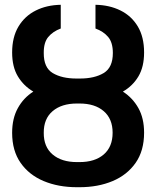

<svg xmlns="http://www.w3.org/2000/svg" viewBox="-20 -780 660 810"><path d="M317.4 -448.7Q378.9 -448.7 417.5 -471.9Q456.1 -495.1 456.1 -556.6Q456.1 -600.6 436.3 -624Q416.5 -647.5 382.8 -659.7V-759.8Q441.9 -758.8 488.3 -735.8Q534.7 -712.9 561.3 -668.5Q587.9 -624 587.9 -558.6Q587.9 -498 564 -457.8Q540 -417.5 498.5 -393.6Q540 -366.7 564 -323.7Q587.9 -280.8 587.9 -220.2Q587.9 -144 552.2 -93Q516.6 -42 455.1 -16.1Q393.6 9.8 315.4 9.8H304.7Q226.1 9.8 164.3 -16.1Q102.5 -42 66.9 -93Q31.2 -144 31.2 -219.7Q31.2 -280.3 55.2 -323.7Q79.1 -367.2 120.6 -393.6Q79.6 -417.5 55.4 -457.8Q31.2 -498 31.2 -558.6Q31.2 -623.5 57.9 -668Q84.5 -712.4 130.9 -735.6Q177.2 -758.8 236.3 -759.8V-659.7Q203.1 -647.5 183.6 -624Q164.1 -600.6 164.6 -556.6Q164.1 -494.6 202.6 -471.7Q241.2 -448.7 302.2 -448.7ZM315.4 -343.3H304.7Q239.7 -343.3 201.9 -311Q164.1 -278.8 164.6 -219.7Q164.1 -160.6 201.9 -128.4Q239.7 -96.2 304.7 -96.2H315.4Q380.4 -96.2 417.7 -128.4Q455.1 -160.6 455.1 -220.2Q455.1 -278.8 417.7 -311Q380.4 -343.3 315.4 -343.3Z"/></svg>

Font: Inter Tight SemiBold
Style: Regular
Weight: 600
Designer: Rasmus Andersson
Foundry: rsms
Version: Version 3.004; ttfautohint (v1.8.4.7-5d5b)